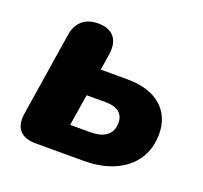

<svg xmlns="http://www.w3.org/2000/svg" viewBox="-94 -609 759 717"><g transform="rotate(20 285.5 -250.5)"><path d="M113 0H308C436 0 536 -66 536 -190C536 -280 474 -342 355 -342H249L259 -407C268 -467 239 -501 182 -501C129 -501 97 -473 89 -420L37 -89C28 -32 56 0 113 0ZM291 -109H212L232 -234H308C354 -234 379 -214 379 -178C379 -130 346 -109 291 -109Z"/></g></svg>

Font: SN Pro Heavy
Style: Italic
Weight: 800
Italic angle: -9°
Designer: Tobias Whetton
Foundry: Supernotes
Version: Version 1.001;Glyphs 3.2 (3249)